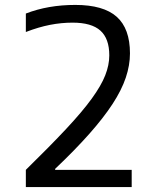

<svg xmlns="http://www.w3.org/2000/svg" viewBox="-20 -760 640 780"><path d="M85 -70Q183 -166 248.5 -236Q314 -306 352.5 -359Q391 -412 407.5 -454Q424 -496 424 -535Q424 -603 388 -635.5Q352 -668 275 -668Q229 -668 183 -659Q137 -650 85 -630V-705Q175 -740 286 -740Q400 -740 454 -692Q508 -644 508 -543Q508 -495 491 -444.5Q474 -394 437.5 -338Q401 -282 343.5 -217Q286 -152 204 -74V-70H515V0H85Z"/></svg>

Font: M PLUS Code Latin Expanded
Style: Regular
Weight: 400
Width: 7
Designer: Coji Morishita
Foundry: UNDERFOREST DESIGN
Version: Version 1.002; ttfautohint (v1.8.3)